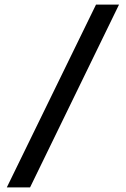

<svg xmlns="http://www.w3.org/2000/svg" viewBox="-20 -689 544 830"><path d="M9.5 121 395 -669H494.5L110 121Z"/></svg>

Font: Anek Gurmukhi Medium SemiExpanded
Style: Regular
Weight: 500
Width: 6
Version: Version 1.003